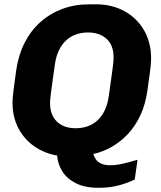

<svg xmlns="http://www.w3.org/2000/svg" viewBox="-20 -715 748 890"><path d="M436.5 155.5Q372 155.5 330 133.5Q288 111.5 267.5 77.2Q247 43 245 6Q188.5 -3.5 141.5 -35Q94.5 -66.5 66.2 -118.8Q38 -171 38 -242Q38 -261.5 43.5 -303.5Q49 -345.5 55.5 -391.5Q65.5 -460.5 94 -516.5Q122.5 -572.5 166.8 -612.2Q211 -652 268.5 -673.5Q326 -695 394 -695H425Q498 -695 555.8 -663.8Q613.5 -632.5 647 -575.8Q680.5 -519 680.5 -443Q680.5 -423 675.2 -381.5Q670 -340 663 -293.5Q654 -230 630.5 -180.2Q607 -130.5 573.2 -94.2Q539.5 -58 498.2 -34.5Q457 -11 412.5 -1Q416 11.5 424.5 23.8Q433 36 449.2 43.5Q465.5 51 491.5 51Q518 51 549.5 43.8Q581 36.5 617.5 25.5L604.5 117Q591 124 567.2 133Q543.5 142 511 148.8Q478.5 155.5 436.5 155.5ZM330 -120.5Q361 -120.5 387.2 -130Q413.5 -139.5 433.5 -158.5Q453.5 -177.5 466.5 -205.8Q479.5 -234 484.5 -271.5Q491.5 -320.5 495.8 -351.8Q500 -383 502.5 -401.5Q505 -420 505.8 -430.8Q506.5 -441.5 506.5 -449.5Q506.5 -487.5 491.8 -512.8Q477 -538 450.5 -551.2Q424 -564.5 388.5 -564.5Q357.5 -564.5 331.2 -555Q305 -545.5 285 -526.5Q265 -507.5 252 -479.2Q239 -451 234 -413.5Q227 -364.5 222.8 -333.2Q218.5 -302 216 -283.5Q213.5 -265 212.8 -254.2Q212 -243.5 212 -235.5Q212 -199 226.8 -173.2Q241.5 -147.5 268 -134Q294.5 -120.5 330 -120.5Z"/></svg>

Font: Chivo Medium
Style: Italic
Weight: 500
Italic angle: -8.05°
Designer: Hector Gatti
Foundry: Omnibus-Type
Version: Version 2.002